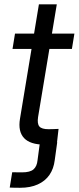

<svg xmlns="http://www.w3.org/2000/svg" viewBox="-20 -681 371 906"><path d="M25.9 204.1 37.6 131.8Q45.4 131.8 61.5 132.1Q77.6 132.3 84.5 132.3Q121.6 132.3 137.9 118.4Q154.3 104.5 157.2 74.7L168.5 -9.8H250L238.3 74.7Q233.4 115.2 213.4 144.3Q193.4 173.3 158.4 189.2Q123.5 205.1 74.7 205.1Q58.6 205.1 46.9 204.8Q35.2 204.6 25.9 204.1ZM331.1 -522.5 319.3 -450.2H39.1L50.8 -522.5ZM163.6 -660.6H248L159.7 -128.9Q154.8 -97.2 165.8 -84.2Q176.8 -71.3 209 -71.3Q219.2 -71.3 232.2 -71.8Q245.1 -72.3 256.3 -72.8L248 -0.5Q235.4 0.5 219.7 1Q204.1 1.5 190.4 1.5Q122.6 1.5 93.5 -29.5Q64.5 -60.5 74.2 -120.1Z"/></svg>

Font: Inter 28pt
Style: Italic
Weight: 400
Italic angle: -9.3988°
Designer: Rasmus Andersson
Foundry: rsms
Version: Version 4.001;git-66647c0bb